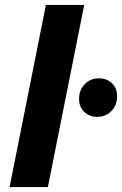

<svg xmlns="http://www.w3.org/2000/svg" viewBox="-20 -762 497 782"><path d="M19 0 167 -742H323L175 0ZM375 -286Q345 -286 323.5 -306Q302 -326 302 -359Q302 -395 325 -419Q348 -443 383 -443Q415 -443 436 -423Q457 -403 457 -370Q457 -334 434 -310Q411 -286 375 -286Z"/></svg>

Font: Montserrat
Style: Bold Italic
Weight: 700
Italic angle: -11.3°
Designer: Julieta Ulanovsky
Foundry: Julieta Ulanovsky
Version: Version 9.000; ttfautohint (v1.8.4.7-5d5b)